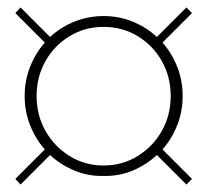

<svg xmlns="http://www.w3.org/2000/svg" viewBox="-20 -680 552 514"><path d="M35 -186 21 -201 100 -280Q75 -308 60.5 -345Q46 -382 46 -423Q46 -464 60.5 -501Q75 -538 100 -566L21 -645L35 -660L114 -581Q142 -607 179 -622Q216 -637 258 -637Q299 -637 335.5 -622Q372 -607 400 -581L479 -660L494 -645L415 -566Q440 -538 454.5 -501Q469 -464 469 -423Q469 -382 454.5 -345Q440 -308 415 -280L494 -201L479 -186L400 -265Q372 -239 335.5 -223.5Q299 -208 257 -209Q216 -208 179 -223.5Q142 -239 114 -265ZM257 -237Q308 -237 349 -262.5Q390 -288 413.5 -330Q437 -372 437 -423Q437 -474 413.5 -516Q390 -558 349 -583Q308 -608 257 -608Q207 -608 166 -583Q125 -558 101.5 -516Q78 -474 78 -423Q78 -372 101.5 -330Q125 -288 166 -262.5Q207 -237 257 -237Z"/></svg>

Font: Oswald ExtraLight
Style: Regular
Weight: 250
Designer: Vernon Adams
Foundry: Vernon Adams
Version: Version 4.100; ttfautohint (v1.8.1.43-b0c9)